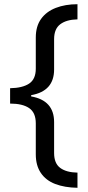

<svg xmlns="http://www.w3.org/2000/svg" viewBox="-20 -734 420 912"><path d="M348 158Q287 157 242.5 140Q198 123 174 87.5Q150 52 150 -1V-148Q150 -199 118.5 -220.5Q87 -242 28 -242V-315Q87 -316 118.5 -337Q150 -358 150 -408V-556Q150 -609 175 -644Q200 -679 245 -696.5Q290 -714 348 -714V-642Q296 -641 266.5 -619Q237 -597 237 -548V-404Q237 -301 128 -282V-276Q237 -257 237 -154V-7Q237 42 266 63.5Q295 85 348 86Z"/></svg>

Font: Noto Sans Kawi
Style: Regular
Weight: 400
Designer: Fadhl Haqq
Version: Version 1.000